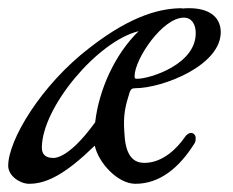

<svg xmlns="http://www.w3.org/2000/svg" viewBox="-27 -434 568 468"><path d="M303 -219C369 -219 515 -275 511 -359C509 -395 480 -414 434 -414C428 -414 422 -414 416 -413L418 -414C370 -414 299 -401 192 -318C72 -226 -7 -92 -7 -30C-7 -5 22 14 44 14C88 14 134 -11 204 -79C213 -37 260 14 303 14C361 14 409 -23 448 -86C450 -89 450 -96 450 -98C450 -104 445 -110 439 -110C434 -110 428 -107 423 -99C405 -73 370 -37 325 -37C292 -37 278 -63 276 -113C273 -155 279 -177 289 -209C292 -217 295 -219 303 -219ZM450 -357C454 -277 337 -242 308 -242C303 -242 301 -242 301 -248C301 -290 369 -391 421 -391C441 -391 449 -374 450 -357ZM205 -136C156 -68 121 -49 103 -49C85 -49 75 -57 75 -74C75 -172 211 -334 311 -358C253 -302 214 -215 205 -136Z"/></svg>

Font: EB Garamond
Style: Italic
Weight: 400
Italic angle: -17.2°
Designer: Georg Duffner and Octavio Pardo
Foundry: Georg Duffner
Version: Version 1.000;PS 001.000;hotconv 1.0.88;makeotf.lib2.5.64775